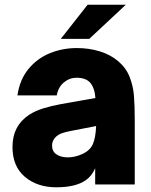

<svg xmlns="http://www.w3.org/2000/svg" viewBox="-20 -783 641 815"><path d="M33 -159Q33 -249 104 -296Q131 -313 163.5 -323Q196 -333 238 -341L385 -367Q382 -410 362 -433Q343 -453 305 -453Q275 -453 251 -433Q227 -413 221 -378H54Q64 -446 101.5 -491Q139 -536 192.5 -557.5Q246 -579 306 -579Q358 -579 403.5 -565Q449 -551 482 -523Q515 -495 530 -457Q545 -419 548.5 -378Q552 -337 552 -269V0H384V-69Q370 -36 344 -18Q301 12 219 12Q138 12 85.5 -32.5Q33 -77 33 -159ZM329 -129Q362 -144 374 -171Q386 -198 388 -248L285 -228Q257 -223 241.5 -217Q226 -211 216 -201Q201 -186 201 -165Q201 -140 220 -127.5Q239 -115 268 -115Q298 -115 329 -129ZM359 -618H238L352 -763H514Z"/></svg>

Font: Open Sauce One Black
Style: Regular
Weight: 900
Designer: Alfredo Marco Pradil
Foundry: Creative Sauce Fz LLC
Version: Version 1.477